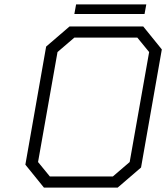

<svg xmlns="http://www.w3.org/2000/svg" viewBox="-20 -858 760 878"><path d="M320 -794 328 -838H649L641 -794ZM181 0 96 -105 191 -645 298 -737H635L720 -632L625 -92L518 0ZM208 -51H496L573 -117L662 -620L608 -686H320L243 -620L154 -117Z"/></svg>

Font: Tomorrow Light
Style: Italic
Weight: 300
Italic angle: -10°
Designer: Tony de Marco, Monica Rizzolli
Foundry: Just in Type
Version: Version 2.002